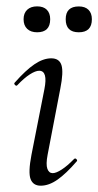

<svg xmlns="http://www.w3.org/2000/svg" viewBox="-20 -580 311 609"><path d="M109.2 9Q85 9 77 -12Q69 -33 79.8 -89L120.8 -297Q132.4 -355.6 104.2 -355.6Q92.6 -355.6 74.5 -344Q56.4 -332.4 35.2 -310Q32 -306 27.6 -310.5Q23.2 -315 27 -318.2Q61.4 -357.2 89.2 -376.1Q117 -395 142.6 -395Q168.2 -395 175 -373.3Q181.8 -351.6 171.4 -299.4L131 -89Q125.2 -58.6 130.2 -44.7Q135.2 -30.8 147.2 -30.8Q158.2 -30.8 176 -42.4Q193.8 -54 214.6 -75.4Q218.6 -79.4 222.6 -75Q226.6 -70.6 222.6 -67.4Q190 -29.6 162.6 -10.3Q135.2 9 109.2 9ZM97.8 -477.6Q77.6 -477.6 66.2 -488.5Q54.8 -499.4 54.8 -519Q54.8 -538.2 66.2 -549Q77.6 -559.8 97.8 -559.8Q118 -559.8 128.6 -549Q139.2 -538.2 139.2 -519Q139.2 -477.6 97.8 -477.6ZM229.9 -477.6Q188.4 -477.6 188.4 -519Q188.4 -559.6 230 -559.6Q250 -559.6 260.7 -548.9Q271.4 -538.2 271.4 -519Q271.4 -477.6 229.9 -477.6Z"/></svg>

Font: Cormorant Light
Style: Italic
Weight: 300
Italic angle: -10°
Designer: Christian Thalmann (Catharsis Fonts)
Foundry: Catharsis Fonts
Version: Version 4.000